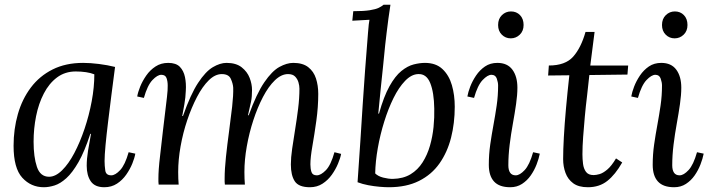

<svg xmlns="http://www.w3.org/2000/svg" viewBox="-20 -775 2987 806"><path d="M329 -511Q359 -511 395 -506.5Q431 -502 463 -494Q455 -434 447.5 -374.5Q440 -315 433.5 -261.5Q427 -208 423 -165.5Q419 -123 419 -99Q419 -79 422 -59Q425 -39 447 -39Q464 -39 484.5 -61Q505 -83 520 -136L548 -130Q545 -112 535.5 -88.5Q526 -65 510 -42Q494 -19 471 -4Q448 11 418 11Q378 11 361 -14Q344 -39 344 -79Q344 -108 349.5 -142Q355 -176 362 -213H359Q335 -139 309.5 -94.5Q284 -50 258.5 -27Q233 -4 209 3.5Q185 11 164 11Q110 11 73.5 -29Q37 -69 37 -163Q37 -233 55 -296Q73 -359 109.5 -407.5Q146 -456 201 -483.5Q256 -511 329 -511ZM298 -475Q253 -475 219.5 -450Q186 -425 164 -382.5Q142 -340 131.5 -287.5Q121 -235 121 -180Q121 -116 135 -74.5Q149 -33 186 -33Q213 -33 240.5 -60Q268 -87 292 -132.5Q316 -178 335 -234.5Q354 -291 365 -350Q376 -409 376 -463Q361 -469 341 -472Q321 -475 298 -475Z M1281 11Q1234 11 1217.5 -14Q1201 -39 1201 -85Q1201 -113 1206.5 -151Q1212 -189 1219 -232Q1226 -275 1231.5 -319Q1237 -363 1237 -403Q1237 -415 1233 -429Q1229 -443 1219 -453.5Q1209 -464 1189 -464Q1161 -464 1134 -438Q1107 -412 1084 -368Q1061 -324 1043.5 -270.5Q1026 -217 1016 -160.5Q1006 -104 1006 -53Q1006 -38 1006.5 -25.5Q1007 -13 1008 0H924Q923 -7 923 -12.5Q923 -18 923 -26Q923 -64 928.5 -116Q934 -168 941.5 -223Q949 -278 954.5 -327Q960 -376 959 -407Q958 -424 949 -444Q940 -464 911 -464Q883 -464 856.5 -438Q830 -412 807 -368Q784 -324 766 -270.5Q748 -217 738 -160.5Q728 -104 728 -53Q728 -38 728.5 -25.5Q729 -13 730 0H646Q645 -7 645 -12.5Q645 -18 645 -26Q645 -43 646.5 -65.5Q648 -88 652.5 -125.5Q657 -163 664 -226Q671 -285 675 -318Q679 -351 681 -368.5Q683 -386 683.5 -395.5Q684 -405 684 -416Q684 -434 679 -447.5Q674 -461 657 -461Q641 -461 620 -439Q599 -417 584 -364L556 -370Q559 -388 568.5 -411.5Q578 -435 594 -458Q610 -481 633 -496Q656 -511 686 -511Q719 -511 735 -494.5Q751 -478 756.5 -451.5Q762 -425 760 -394Q759 -366 754 -337.5Q749 -309 745 -288H748Q780 -379 811.5 -427Q843 -475 873.5 -493Q904 -511 931 -511Q971 -511 994.5 -492.5Q1018 -474 1028 -448Q1038 -422 1038 -397Q1038 -369 1034 -349Q1030 -329 1021 -291H1024Q1057 -382 1089.5 -429.5Q1122 -477 1153 -494Q1184 -511 1211 -511Q1251 -511 1274 -493Q1297 -475 1306.5 -445.5Q1316 -416 1316 -381Q1316 -326 1308 -268.5Q1300 -211 1291.5 -162.5Q1283 -114 1283 -85Q1283 -67 1287.5 -53Q1292 -39 1310 -39Q1327 -39 1348 -60.5Q1369 -82 1384 -136L1412 -129Q1409 -112 1399 -88Q1389 -64 1373 -41.5Q1357 -19 1334 -4Q1311 11 1281 11Z M1619 -755Q1615 -727 1610.5 -696.5Q1606 -666 1603 -637.5Q1600 -609 1597 -586Q1593 -542 1588 -496Q1583 -450 1578 -400.5Q1573 -351 1568 -298H1571Q1591 -370 1615 -413Q1639 -456 1665 -477Q1691 -498 1716.5 -504.5Q1742 -511 1764 -511Q1810 -511 1837.5 -485Q1865 -459 1877 -417.5Q1889 -376 1889 -327Q1889 -258 1873.5 -197Q1858 -136 1825 -89Q1792 -42 1739 -15.5Q1686 11 1612 11Q1596 11 1573 9Q1550 7 1526 2.5Q1502 -2 1481 -10Q1488 -108 1493 -186Q1498 -264 1502.5 -335Q1507 -406 1512.5 -479Q1518 -552 1525 -639Q1527 -665 1528 -672Q1529 -679 1531 -692Q1513 -691 1495 -690Q1477 -689 1459 -688L1463 -728Q1507 -728 1532 -732Q1557 -736 1569.5 -742Q1582 -748 1590 -755ZM1735 -464Q1707 -463 1680.5 -435.5Q1654 -408 1632 -363.5Q1610 -319 1593 -264.5Q1576 -210 1566 -153.5Q1556 -97 1555 -47Q1567 -35 1588.5 -29.5Q1610 -24 1629 -24Q1673 -25 1703.5 -43.5Q1734 -62 1754 -93.5Q1774 -125 1785 -163.5Q1796 -202 1800 -242Q1804 -282 1803 -319Q1802 -387 1786 -426.5Q1770 -466 1735 -464Z M2068 -511Q2110 -511 2131 -482.5Q2152 -454 2152 -407Q2152 -377 2146.5 -338.5Q2141 -300 2133 -256Q2125 -212 2119.5 -167.5Q2114 -123 2114 -81Q2114 -61 2121.5 -50Q2129 -39 2145 -39Q2162 -39 2182.5 -61Q2203 -83 2218 -136L2246 -130Q2242 -109 2232.5 -84.5Q2223 -60 2208 -38.5Q2193 -17 2171.5 -3Q2150 11 2122 11Q2076 11 2054 -13Q2032 -37 2032 -83Q2032 -127 2038 -168.5Q2044 -210 2051.5 -250.5Q2059 -291 2065 -332Q2071 -373 2071 -416Q2071 -429 2065.5 -445Q2060 -461 2043 -461Q2027 -461 2006 -439Q1985 -417 1970 -364L1942 -370Q1945 -388 1954 -411.5Q1963 -435 1978.5 -458Q1994 -481 2016 -496Q2038 -511 2068 -511ZM2125 -727Q2148 -727 2163 -711.5Q2178 -696 2178 -670Q2178 -645 2162 -629.5Q2146 -614 2124 -614Q2102 -614 2086.5 -629.5Q2071 -645 2071 -670Q2071 -696 2087 -711.5Q2103 -727 2125 -727Z M2476 -641 2458 -500H2617L2614 -462L2454 -460Q2450 -418 2444.5 -373.5Q2439 -329 2435 -285Q2431 -241 2428 -200.5Q2425 -160 2425 -127Q2425 -108 2427.5 -87.5Q2430 -67 2440 -53.5Q2450 -40 2472 -40Q2482 -40 2496.5 -44Q2511 -48 2529 -63Q2547 -78 2566 -110L2592 -93Q2563 -42 2529.5 -15.5Q2496 11 2448 11Q2409 11 2386.5 -5.5Q2364 -22 2354 -49Q2344 -76 2344 -107Q2344 -145 2347 -199.5Q2350 -254 2356 -320.5Q2362 -387 2370 -459L2281 -458L2284 -500Q2353 -500 2386 -537Q2419 -574 2438 -641Z M2756 -511Q2798 -511 2819 -482.5Q2840 -454 2840 -407Q2840 -377 2834.5 -338.5Q2829 -300 2821 -256Q2813 -212 2807.5 -167.5Q2802 -123 2802 -81Q2802 -61 2809.5 -50Q2817 -39 2833 -39Q2850 -39 2870.5 -61Q2891 -83 2906 -136L2934 -130Q2930 -109 2920.5 -84.5Q2911 -60 2896 -38.5Q2881 -17 2859.5 -3Q2838 11 2810 11Q2764 11 2742 -13Q2720 -37 2720 -83Q2720 -127 2726 -168.5Q2732 -210 2739.5 -250.5Q2747 -291 2753 -332Q2759 -373 2759 -416Q2759 -429 2753.5 -445Q2748 -461 2731 -461Q2715 -461 2694 -439Q2673 -417 2658 -364L2630 -370Q2633 -388 2642 -411.5Q2651 -435 2666.5 -458Q2682 -481 2704 -496Q2726 -511 2756 -511ZM2813 -727Q2836 -727 2851 -711.5Q2866 -696 2866 -670Q2866 -645 2850 -629.5Q2834 -614 2812 -614Q2790 -614 2774.5 -629.5Q2759 -645 2759 -670Q2759 -696 2775 -711.5Q2791 -727 2813 -727Z"/></svg>

Font: Lora
Style: Italic
Weight: 400
Italic angle: -3°
Designer: Olga Karpushina, Alexei Vanyashin (Cyrillic)
Foundry: Cyreal
Version: Version 3.008